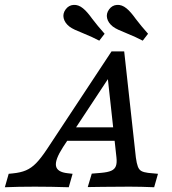

<svg xmlns="http://www.w3.org/2000/svg" viewBox="-94 -787 725 807"><path d="M190.1 -58.9 211.1 -56.5 195 0Q119.1 -2.4 52.2 -2.4Q-17.1 -2.4 -73.6 0L-57.5 -56.5L-41.3 -58.1Q-7.5 -61.3 15.1 -71Q37.7 -80.6 57.9 -101.2Q78 -121.8 103.8 -160.5L374.8 -571H428L477.1 -124.6Q480.5 -100 485.4 -86.9Q490.3 -73.8 500 -68.3Q509.7 -62.7 528.3 -60.4L570 -56.5L553.9 0Q498.4 -2.4 452.2 -2.4H450.5H446.4Q373.2 -2.4 337.9 -1.6Q306.4 -1.6 274.8 -0.7L291.7 -57.2L330.1 -60.4Q358.7 -62.8 373.3 -69.2Q388 -75.6 393 -88.9Q398.1 -102.2 395.4 -125.8L357.3 -473.8L383.7 -491.1L170.8 -168.5Q136.9 -116.1 141.3 -89.9Q145.8 -63.7 190.1 -58.9ZM204.7 -251.7H421.4L429 -195.2H167.9ZM251.2 -649Q234.5 -655.5 220.8 -661.9Q207.2 -668.2 197.4 -675.6Q178.2 -690.9 173.6 -710.4Q169 -729.8 181.8 -747.4Q194.6 -765 215.1 -766.4Q235.6 -767.8 254.9 -752Q264.8 -744 274.4 -732.7Q284.1 -721.4 294.3 -707.1Q304.7 -693.4 318 -677.3Q331.2 -661.2 345.7 -645.1L323.3 -616.1Q297.8 -629.9 251.2 -649ZM433.8 -649Q417.1 -655.5 403.5 -661.9Q389.8 -668.2 380 -675.6Q360.8 -690.9 356.2 -710.4Q351.6 -729.8 364.4 -747.4Q377.2 -765 397.7 -766.4Q418.2 -767.8 437.5 -752Q447.4 -744 457 -732.7Q466.7 -721.4 476.9 -707.1Q487.3 -693.4 500.6 -677.3Q513.8 -661.2 528.3 -645.1L505.9 -616.1Q480.4 -629.9 433.8 -649Z"/></svg>

Font: Playfair Micro SmCond SmLight
Style: Italic
Weight: 360
Width: 4
Italic angle: -15.6°
Designer: Claus Eggers Sørensen
Foundry: Claus Eggers Sørensen
Version: Version 2.203;Glyphs 3.3 (3326)